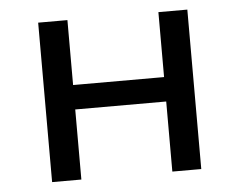

<svg xmlns="http://www.w3.org/2000/svg" viewBox="-42 -545 743 595"><g transform="rotate(-5 329.5 -248.0)"><path d="M97 0V-496H188V-294H471V-496H561V0H471V-218H188V0Z"/></g></svg>

Font: Nunito Sans 7pt
Style: Regular
Weight: 400
Designer: Vernon Adams
Foundry: Vernon Adams
Version: Version 3.101;gftools[0.9.27]